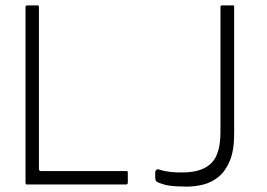

<svg xmlns="http://www.w3.org/2000/svg" viewBox="-20 -687 996 715"><path d="M75 -8V-660Q75 -667 81 -667H119Q126 -667 125 -660V-57Q126 -50 132 -50H451Q456 -50 456 -45V-8Q456 -1 451 0H79Q75 0 75 -8ZM676 8Q639 8 608 4Q586 0 566 -9Q558 -12 558 -26V-42Q558 -61 575 -55Q611 -43 668 -45Q736 -47 768.5 -81Q801 -115 801 -195V-661Q801 -667 807 -667H849Q852 -667 852 -661V-189Q852 -127 836 -88.5Q820 -50 794.5 -29Q769 -8 738 0Q707 8 676 8Z"/></svg>

Font: Vivano Light
Style: Regular
Weight: 300
Designer: Joe Prince, Josias Burgherr
Version: Version 2.064;September 19, 2022;FontCreator 14.0.0.2877 64-